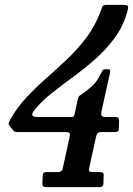

<svg xmlns="http://www.w3.org/2000/svg" viewBox="-20 -770 547 790"><path d="M406.5 -47.5 405.5 -16Q405.5 0 388 0H172.5Q162 0 158 -3Q154 -6 154.5 -17L155.5 -44.5Q155.5 -55 159.2 -58.5Q163 -62 173 -62H218.5Q235 -62 238 -76.5L266.5 -206.5Q269 -219 265.8 -222.8Q262.5 -226.5 250 -226.5H56.5Q44.5 -226.5 40.5 -228.5Q36.5 -230.5 32 -236L20 -251.5Q14 -258.5 15.5 -263Q17 -267.5 22 -277.5Q49 -326.5 87.8 -368Q126.5 -409.5 170.5 -448.2Q214.5 -487 257.5 -527.8Q300.5 -568.5 336.2 -616.2Q372 -664 394 -723.5Q398.5 -735 401 -742.5Q403.5 -750 419.5 -750H485.5Q501.5 -750 505.2 -746.5Q509 -743 505.5 -728.5Q490 -667.5 455 -618.5Q420 -569.5 374.2 -528.8Q328.5 -488 280 -452.8Q231.5 -417.5 189.2 -383.8Q147 -350 119.5 -314Q110.5 -302.5 113 -295.5Q115.5 -288.5 138 -288.5H273Q281.5 -288.5 283.5 -291.5Q285.5 -294.5 287.5 -302.5L299.5 -359.5Q302.5 -372 306 -375Q309.5 -378 317.5 -383Q337.5 -396.5 359 -416Q380.5 -435.5 396 -469Q399.5 -475.5 402 -480.2Q404.5 -485 414.5 -485H421.5Q431.5 -485 433 -481.8Q434.5 -478.5 432.5 -469.5L397.5 -311.5Q395 -298 398.8 -293.2Q402.5 -288.5 416.5 -288.5H454Q464 -288.5 467 -285Q470 -281.5 470 -271L469 -243.5Q469 -232 464.5 -229.2Q460 -226.5 448.5 -226.5H398.5Q386 -226.5 381.8 -222.2Q377.5 -218 375 -206.5L347.5 -81Q344.5 -69 347.5 -65.5Q350.5 -62 363 -62H388Q398 -62 402.5 -60Q407 -58 406.5 -47.5Z"/></svg>

Font: Besley* Narrow Medium
Style: Italic
Weight: 500
Width: 4
Italic angle: -13°
Designer: Owen Earl
Foundry: indestructible type*
Version: Version 3.000; ttfautohint (v1.8.3)